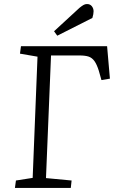

<svg xmlns="http://www.w3.org/2000/svg" viewBox="-20 -932 581 952"><path d="M59 -37 142 -50 166 -651 79 -666 84 -703H511L525 -542L483 -535L470 -581Q460 -613 448 -629.5Q436 -646 419 -651.5Q402 -657 374 -657H233L208 -49L335 -37L331 0H54ZM374 -893Q385 -902 393.5 -907Q402 -912 411 -912Q427 -912 435.5 -901Q444 -890 444 -876Q444 -869 442.5 -861Q441 -853 438 -843L264 -755L248 -777Z"/></svg>

Font: Literata 18pt Light
Style: Italic
Weight: 300
Italic angle: -2°
Designer: Latin by Veronika Burian and Jose Scaglione. Greek by Irene Vlachou. Cyrillic by Vera Evstafieva
Foundry: TypeTogether
Version: Version 3.103;gftools[0.9.29]